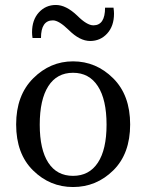

<svg xmlns="http://www.w3.org/2000/svg" viewBox="-20 -738 589 773"><path d="M140 -236Q140 -136 174.5 -83Q209 -30 274 -30Q339 -30 374 -83Q409 -136 409 -236Q409 -337 374 -391Q339 -445 274 -445Q209 -445 174.5 -391Q140 -337 140 -236ZM274 -491Q367 -491 435.5 -423Q504 -355 504 -237Q504 -119 436 -52Q368 15 274 15Q181 15 113 -52Q45 -119 45 -237Q45 -354 113.5 -422.5Q182 -491 274 -491ZM343 -573Q301 -573 257 -617Q217 -656 193 -656Q145 -656 145 -585H111Q109 -597 109 -608Q109 -658 136.5 -688Q164 -718 205 -718Q246 -718 291 -675Q330 -636 356 -636Q403 -636 403 -707H437Q439 -693 439 -683Q439 -633 411.5 -603Q384 -573 343 -573Z"/></svg>

Font: TypoPRO Source Serif Pro
Style: Regular
Weight: 400
Designer: Frank Grießhammer
Foundry: Adobe Systems Incorporated
Version: Version 1.017;PS 1.0;hotconv 1.0.79;makeotf.lib2.5.61930